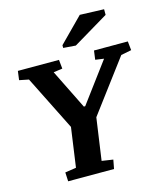

<svg xmlns="http://www.w3.org/2000/svg" viewBox="-126 -965 906 1060"><g transform="rotate(-15 327.0 -435.5)"><path d="M20.5 -660.6H255.4L260.7 -609.4L209.5 -602.1L321.3 -376H329.1L497.6 -602.5L448.7 -609.4L455.6 -660.6H648.9L654.3 -609.4L594.7 -597.7L372.6 -301.3L338.4 -61L402.8 -51.3L393.1 0H130.9L128.4 -51.3L191.9 -61L223.6 -286.1L67.4 -598.6L13.7 -609.4ZM294.9 -733.9 430.7 -871.1 568.4 -866.2V-834L365.7 -712.9L294.9 -718.3Z"/></g></svg>

Font: NoticiaText-BoldItalic
Style: Bold Italic
Weight: 700
Italic angle: -8°
Designer: JM Sole
Foundry: JM Sole
Version: Version 1.003